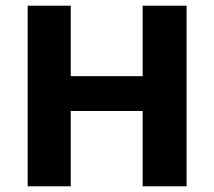

<svg xmlns="http://www.w3.org/2000/svg" viewBox="-20 -653 751 673"><path d="M77 0V-633H228V-386H480V-633H634V0H480V-264H228V0Z"/></svg>

Font: Tajawal Black
Style: Regular
Weight: 900
Designer: Boutros Fonts
Foundry: Created by Boutros International 2017
Version: Version 1.700